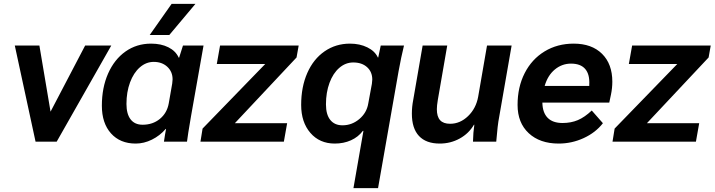

<svg xmlns="http://www.w3.org/2000/svg" viewBox="-20 -737 3718 999"><path d="M559 -500 275 0H165L57 -500H185L243 -156L423 -500Z M510 -187Q510 -281 542.5 -354.5Q575 -428 633 -469Q691 -510 766 -510Q818 -510 856 -491Q894 -472 910 -437H912L932 -500H1039L974 -133Q956 -28 953 0H833Q839 -41 844 -66H842Q812 -31 770.5 -10.5Q729 10 686 10Q605 10 557.5 -43Q510 -96 510 -187ZM858 -199 876 -302Q878 -316 878 -324Q878 -364 850.5 -389.5Q823 -415 780 -415Q740 -415 707.5 -386.5Q675 -358 656.5 -308Q638 -258 638 -196Q638 -144 659.5 -116Q681 -88 722 -88Q775 -88 812 -118.5Q849 -149 858 -199ZM873 -717H997L861 -555H759Z M1034 -68 1360 -404H1108L1125 -500H1534L1523 -438L1202 -96H1474L1457 0H1023Z M1871 -56H1868Q1844 -24 1806 -7Q1768 10 1722 10Q1643 10 1595 -45.5Q1547 -101 1547 -191Q1547 -285 1579 -357.5Q1611 -430 1669 -470Q1727 -510 1801 -510Q1852 -510 1891.5 -490.5Q1931 -471 1946 -438H1948L1961 -500H2082Q2067 -439 2054 -367L1947 242H1819ZM1896 -198 1915 -301Q1917 -317 1917 -323Q1917 -363 1890 -387.5Q1863 -412 1818 -412Q1778 -412 1745.5 -384Q1713 -356 1694.5 -306Q1676 -256 1676 -194Q1676 -141 1698.5 -113Q1721 -85 1762 -85Q1811 -85 1849.5 -117.5Q1888 -150 1896 -198Z M2123 -146Q2123 -181 2130 -217L2179 -500H2307L2258 -217Q2253 -187 2253 -169Q2253 -130 2270 -111.5Q2287 -93 2322 -93Q2374 -93 2415.5 -133Q2457 -173 2468 -234L2514 -500H2642L2577 -127Q2569 -87 2562 0H2441Q2442 -48 2448 -88H2446Q2419 -42 2371.5 -16Q2324 10 2268 10Q2197 10 2160 -29.5Q2123 -69 2123 -146Z M3166 -312Q3166 -279 3159 -245L3150 -203H2802Q2803 -151 2829.5 -124Q2856 -97 2907 -97Q2951 -97 2986.5 -112Q3022 -127 3059 -162L3117 -96Q3079 -47 3017 -18.5Q2955 10 2887 10Q2789 10 2731 -44Q2673 -98 2673 -191Q2673 -284 2710 -356.5Q2747 -429 2813.5 -469.5Q2880 -510 2965 -510Q3059 -510 3112.5 -457Q3166 -404 3166 -312ZM2951 -406Q2904 -406 2867 -375.5Q2830 -345 2814 -290H3046V-296Q3049 -350 3025 -378Q3001 -406 2951 -406Z M3178 -68 3504 -404H3252L3269 -500H3678L3667 -438L3346 -96H3618L3601 0H3167Z"/></svg>

Font: Sarabun
Style: Bold Italic
Weight: 700
Italic angle: -10°
Designer: Suppakit Chalermlarp | Katatrad Co.,Ltd.
Foundry: Cadson Demak Co.,Ltd.
Version: Version 1.000; ttfautohint (v1.6)